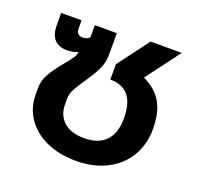

<svg xmlns="http://www.w3.org/2000/svg" viewBox="-104 -661 809 788"><g transform="rotate(20 300.5 -267.5)"><path d="M56 -185V-214Q56 -247 74 -277.5Q92 -308 124 -346Q145 -372 153 -384Q161 -396 161 -406V-409Q141 -399 115 -399Q40 -399 40 -483V-535H129V-499Q129 -470 158 -470Q175 -470 187 -482V-535H283V-441Q283 -406 268.5 -376Q254 -346 227 -307Q205 -275 194 -254Q183 -233 183 -212V-190Q183 -140 214.5 -112Q246 -84 304 -84Q365 -84 397.5 -117.5Q430 -151 430 -216Q430 -347 323 -347V-414L425 -550H561L450 -402Q507 -375 532 -330Q557 -285 557 -216Q557 -149 526 -96.5Q495 -44 437.5 -14.5Q380 15 304 15Q230 15 174 -10.5Q118 -36 87 -81.5Q56 -127 56 -185Z"/></g></svg>

Font: Prompt Medium
Style: Regular
Weight: 500
Designer: Katatrad Team
Foundry: CadsonDemak
Version: Version 1.001